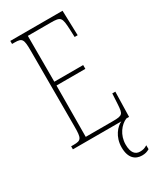

<svg xmlns="http://www.w3.org/2000/svg" viewBox="-233 -790 914 1095"><g transform="rotate(-30 224.5 -243.0)"><path d="M36 0H355C324 14 282 59 282 130C282 200 317 228 361 228C382 228 394 224 410 215V189C392 200 380 203 362 203C330 203 310 180 310 127C310 64 349 16 388 0H406L410 -164H390L386 -94C382 -33 379 -25 314 -25H135L137 -362H327V-387H137V-689H287C355 -689 359 -682 363 -600L365 -550H385L380 -714H36V-694H53C103 -694 109 -683 109 -606V-108C109 -31 103 -20 53 -20H36Z"/></g></svg>

Font: Noto Serif Sinhala ExtraCondensed Thin
Style: Regular
Weight: 100
Width: 2
Designer: Jelle Bosma - Monotype Design Team
Foundry: Monotype Imaging Inc.
Version: Version 2.007